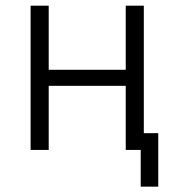

<svg xmlns="http://www.w3.org/2000/svg" viewBox="-20 -538 626 689"><path d="M484.9 131.8H547.9V-60.1H496.1V-517.6H431.2V-287.6H154.8V-517.6H89.8V0H154.8V-230H431.2V0H484.9Z"/></svg>

Font: Cascadia Code PL Light
Style: Regular
Weight: 300
Monospace: yes
Designer: Aaron Bell
Foundry: Saja Typeworks
Version: Version 2404.023